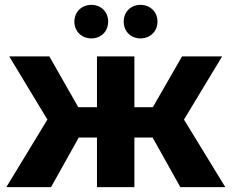

<svg xmlns="http://www.w3.org/2000/svg" viewBox="-20 -770 953 790"><path d="M356 -612C395 -612 425 -640 425 -681C425 -722 395 -750 356 -750C317 -750 286 -722 286 -681C286 -640 317 -612 356 -612ZM558 -612C597 -612 628 -640 628 -681C628 -722 597 -750 558 -750C519 -750 489 -722 489 -681C489 -640 519 -612 558 -612ZM722 0H907L737 -278L894 -538H729L609 -329H533V-538H379V-329H302L183 -538H18L175 -278L6 0H190L304 -204H379V0H533V-204H608Z"/></svg>

Font: Talent SemiBold
Style: Bold
Weight: 700
Designer: Mike Powis
Version: Version 1.001;hotconv 1.0.109;makeotfexe 2.5.65596